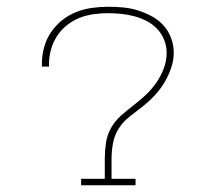

<svg xmlns="http://www.w3.org/2000/svg" viewBox="-20 -548 640 568"><path d="M220 0V-19H290V-78Q290 -102 293.5 -125.5Q297 -149 308.5 -169.5Q320 -190 338 -206Q356 -222 375 -236.5Q394 -251 411.5 -267.5Q429 -284 442.5 -303.5Q456 -323 464.5 -345.5Q473 -368 473 -392Q473 -412 465.5 -430.5Q458 -449 444.5 -463Q431 -477 413.5 -486Q396 -495 377 -500Q358 -505 338.5 -507Q319 -509 299 -509Q278 -509 256.5 -506Q235 -503 215 -495Q195 -487 177.5 -473Q160 -459 148.5 -441Q137 -423 131 -402Q125 -381 125 -359V-351H104V-360Q104 -384 110.5 -408Q117 -432 130.5 -452Q144 -472 163 -487.5Q182 -503 204.5 -512Q227 -521 251 -524.5Q275 -528 299 -528Q322 -528 344 -526Q366 -524 387 -517.5Q408 -511 428 -500.5Q448 -490 463 -473.5Q478 -457 486 -436Q494 -415 494 -392Q494 -369 486 -346Q478 -323 465.5 -302.5Q453 -282 437 -265Q421 -248 402 -233Q383 -218 364 -203.5Q345 -189 332 -169Q319 -149 314.5 -125.5Q310 -102 310 -78V-19H381V0Z"/></svg>

Font: Iosevka Etoile Thin
Style: Regular
Weight: 100
Designer: Belleve Invis
Foundry: Belleve Invis
Version: Version 22.1.2; ttfautohint (v1.8.4)